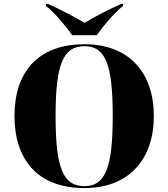

<svg xmlns="http://www.w3.org/2000/svg" viewBox="-20 -951 860 981"><path d="M349 -771H474C506 -816 561 -883 609 -921V-931H599C540 -905 453 -860 412 -834C370 -860 284 -905 225 -931H215V-921C263 -883 317 -816 349 -771ZM411 10C639 10 766 -137 766 -358C766 -580 639 -725 412 -725C171 -725 54 -580 54 -359C54 -137 171 10 411 10ZM411 0C302 0 264 -93 264 -358C264 -622 302 -715 412 -715C519 -715 556 -622 556 -358C556 -93 518 0 411 0Z"/></svg>

Font: Noto Serif Display Black
Style: Regular
Weight: 900
Designer: Monotype Design Team
Foundry: Monotype Imaging Inc.
Version: Version 2.009